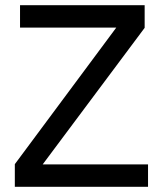

<svg xmlns="http://www.w3.org/2000/svg" viewBox="-20 -718 626 738"><path d="M549 -86H144L536 -611V-698H57V-612H427L37 -87V0H549Z"/></svg>

Font: IBM Plex Thai Text
Style: Regular
Weight: 450
Designer: Mike Abbink, Paul van der Laan, Pieter van Rosmalen, Ben Mitchell, Mark Frömberg
Foundry: Bold Monday
Version: Version 1.0